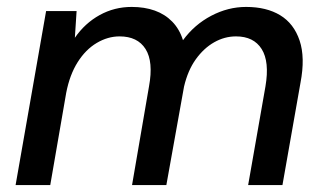

<svg xmlns="http://www.w3.org/2000/svg" viewBox="-20 -534 940 554"><path d="M25 0 113 -502H201L196 -425Q225 -467 267.5 -490.5Q310 -514 360 -514Q397 -514 426.5 -503.5Q456 -493 477 -471.5Q498 -450 508 -418Q541 -463 589.5 -488.5Q638 -514 690 -514Q749 -514 788.5 -490Q828 -466 844.5 -417Q861 -368 847 -295L795 0H696L746 -285Q758 -356 735 -392.5Q712 -429 661 -429Q628 -429 598 -412Q568 -395 545 -363Q522 -331 511 -284L460 0H361L410 -285Q423 -356 400 -392.5Q377 -429 325 -429Q291 -429 259 -410Q227 -391 204 -354.5Q181 -318 171 -266L125 0Z"/></svg>

Font: DM Sans 16pt Medium
Style: Italic
Weight: 500
Italic angle: -10°
Version: Version 4.004;gftools[0.9.30]